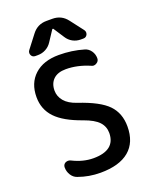

<svg xmlns="http://www.w3.org/2000/svg" viewBox="-175 -1074 912 1155"><g transform="rotate(-20 281.5 -496.0)"><path d="M171.9 -570.3Q171.9 -533.2 197.3 -502.9Q222.7 -472.7 275.4 -455.1Q407.2 -411.1 459 -357.4Q510.7 -303.7 510.7 -218.8Q510.7 -117.2 447.8 -64.5Q384.8 -11.7 263.7 -11.7Q190.4 -11.7 123 -36.1Q99.6 -43.9 85.4 -66.4Q71.3 -88.9 71.3 -115.2Q71.3 -133.8 86.9 -142.6Q95.7 -146.5 103.5 -146.5Q111.3 -146.5 120.1 -142.6Q187.5 -108.4 253.9 -108.4Q393.6 -108.4 394.5 -218.8Q394.5 -260.7 366.7 -290.5Q338.9 -320.3 273.4 -343.8Q159.2 -383.8 107.9 -438Q56.6 -492.2 56.6 -570.3Q56.6 -660.2 113.3 -711.9Q169.9 -763.7 268.6 -763.7Q352.5 -763.7 427.7 -741.2Q451.2 -734.4 465.8 -713.4Q480.5 -692.4 480.5 -666Q480.5 -647.5 463.9 -637.7Q455.1 -631.8 445.3 -631.8Q437.5 -631.8 430.7 -635.7Q353.5 -668.9 279.3 -668.9Q227.5 -668.9 199.7 -642.6Q171.9 -616.2 171.9 -570.3ZM293 -921.9Q292 -923.8 289.1 -923.8Q286.1 -923.8 285.2 -921.9L240.2 -853.5Q225.6 -831.1 202.1 -818.4Q178.7 -805.7 151.4 -805.7H134.8Q117.2 -805.7 109.4 -821.3Q106.4 -828.1 106.4 -835Q106.4 -843.8 112.3 -851.6L176.8 -935.5Q211.9 -981.4 269.5 -981.4H307.6Q365.2 -981.4 400.4 -935.5L464.8 -851.6Q470.7 -843.8 470.7 -835Q470.7 -828.1 467.8 -821.3Q460 -805.7 442.4 -805.7H425.8Q398.4 -805.7 375 -818.4Q351.6 -831.1 336.9 -854.5Z"/></g></svg>

Font: Gen Jyuu Gothic Medium
Style: Regular
Weight: 500
Designer: [Source Han Sans]
Ryoko NISHIZUKA  (kana & ideographs); Paul D. Hunt (Latin, Greek & Cyrillic); Wenlong ZHANG  (bopomofo
Version: Version 1.002.20150607